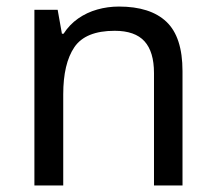

<svg xmlns="http://www.w3.org/2000/svg" viewBox="-20 -566 658 586"><path d="M343 -546Q439 -546 488 -499.5Q537 -453 537 -349V0H450V-343Q450 -408 421 -440Q392 -472 330 -472Q241 -472 207 -422Q173 -372 173 -278V0H85V-536H156L169 -463H174Q192 -491 218.5 -509.5Q245 -528 277 -537Q309 -546 343 -546Z"/></svg>

Font: uhindi25
Style: Book
Weight: 400
Designer: Jelle Bosma - Monotype Design Team
Foundry: Monotype Imaging Inc.
Version: Version 2.003